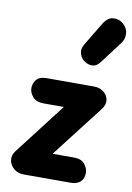

<svg xmlns="http://www.w3.org/2000/svg" viewBox="-100 -989 725 1051"><g transform="rotate(10 263.0 -463.5)"><path d="M108.5 0Q75.5 0 53 -18.8Q30.5 -37.5 26 -65Q21.5 -92.5 42 -118.5L260 -402H147.5Q105.5 -402 86.2 -425.5Q67 -449 67 -473.5Q67 -498.5 83.2 -519.8Q99.5 -541 142.5 -541H403.5Q435.5 -541 457.5 -523.5Q479.5 -506 483.5 -479.8Q487.5 -453.5 466 -426.5L244 -139H363.5Q404.5 -139 423 -115.5Q441.5 -92 441.5 -67.5Q441.5 -35.5 422.8 -17.8Q404 0 366 0ZM333.5 -664Q310.5 -678 302.2 -704.2Q294 -730.5 310.5 -758L387.5 -885.5Q411.5 -925.5 444.2 -927.2Q477 -929 500 -907.5Q523.5 -886.5 525.8 -856.5Q528 -826.5 509.5 -802L417 -679.5Q398.5 -655 376.8 -653Q355 -651 333.5 -664Z"/></g></svg>

Font: Edu SA Hand
Style: Bold
Weight: 700
Designer: Tina and Corey Anderson, Eben Sorkin, Mirko Velimirovic
Foundry: Google for Education
Version: Version 2.000